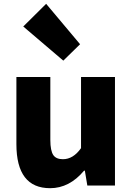

<svg xmlns="http://www.w3.org/2000/svg" viewBox="-20 -973 694 1007"><path d="M66 -217V-569H244V-239Q244 -182 260 -159Q275 -138 310 -138Q364 -138 405 -196V-569H583V0H438L425 -78H421Q344 14 243 14Q66 14 66 -217ZM102 -834 222 -953 400 -741 312 -655Z"/></svg>

Font: Source Han Sans CN Heavy
Style: Bold
Weight: 900
Designer: Ryoko NISHIZUKA (kana & ideographs); Paul D. Hunt (Latin, Greek & Cyrillic); Wenlong ZHANG (bopomofo); Sandoll Communica
Foundry: Adobe Systems Incorporated
Version: Version 1.000;PS 1;hotconv 1.0.78;makeotf.lib2.5.61930